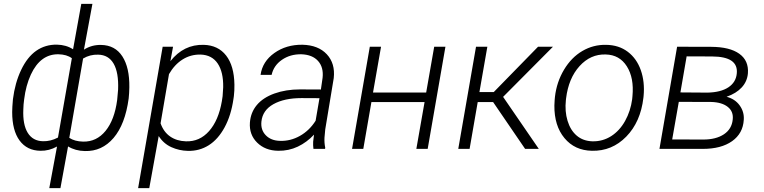

<svg xmlns="http://www.w3.org/2000/svg" viewBox="-20 -770 3949 993"><path d="M46.9 -256.8Q57.6 -341.8 89.4 -408.4Q121.1 -475.1 167.7 -507.6Q214.4 -540 274.4 -539.1Q322.3 -538.1 357.9 -515.1L400.4 -750H458L414.1 -513.2Q454.1 -538.6 502.4 -537.6Q575.2 -536.6 612.8 -478.5Q650.4 -420.4 648.9 -318.4Q648.4 -287.6 645.5 -260.7Q627.4 -127 567.4 -56.6Q507.3 13.7 418.9 11.2Q369.6 10.3 332 -12.7L292.5 203.1H234.9L274.9 -12.2Q233.9 10.7 189 9.8Q119.6 8.8 81.3 -43.2Q43 -95.2 43 -190.4Q43 -213.9 46.9 -256.8ZM586.9 -263.2 590.8 -307.1Q594.2 -394.5 567.9 -440.4Q541.5 -486.3 487.8 -487.3Q445.8 -488.8 409.7 -467.3L338.4 -57.1Q366.2 -38.6 409.7 -37.6Q479.5 -36.1 525.9 -93Q572.3 -149.9 585.9 -252.4ZM100.6 -204.1Q97.2 -125.5 123.5 -83Q149.9 -40.5 202.6 -39.6Q241.7 -38.6 279.8 -58.6L351.6 -468.8Q325.7 -488.3 282.2 -489.3Q189 -490.7 139.6 -384.3Q113.8 -328.1 105 -256.8Q101.1 -230 100.6 -204.1Z M707.5 0ZM951.7 10.3Q906.2 9.3 866 -9Q825.7 -27.3 800.8 -66.4L752 203.1H694.3L821.3 -528.3H875L861.3 -453.6Q930.2 -541 1033.7 -538.1Q1107.9 -536.1 1149.4 -482.9Q1190.9 -429.7 1192.4 -332Q1192.9 -301.3 1189.5 -272.5L1187.5 -258.8Q1175.3 -173.3 1141.6 -111.3Q1107.9 -49.3 1059.6 -18.8Q1011.2 11.7 951.7 10.3ZM1131.3 -272.5 1134.3 -318.8Q1135.7 -397 1106 -441.4Q1076.2 -485.8 1017.6 -487.8Q966.3 -488.8 924.6 -462.6Q882.8 -436.5 854 -386.7L810.5 -132.3Q826.2 -87.4 860.1 -64Q894 -40.5 941.4 -39.1Q1012.2 -36.6 1061.3 -92Q1110.4 -147.5 1127.4 -246.6Z M1268.1 0ZM1601.1 0Q1598.6 -18.6 1599.6 -37.1L1604 -73.7Q1567.4 -34.2 1520.3 -11.7Q1473.1 10.7 1418.5 9.8Q1351.6 8.8 1309.8 -32.5Q1268.1 -73.7 1272.5 -136.2Q1276.4 -188.5 1308.3 -226.8Q1340.3 -265.1 1399.4 -286.4Q1458.5 -307.6 1531.7 -307.6L1639.6 -307.1L1648.4 -367.7Q1654.3 -421.9 1625 -454.6Q1595.7 -487.3 1538.6 -489.3Q1481 -490.2 1438.2 -460.7Q1395.5 -431.2 1384.8 -382.8H1327.6Q1337.4 -452.1 1398.9 -495.8Q1460.4 -539.6 1544.4 -538.6Q1626 -536.6 1670.2 -489.3Q1714.4 -441.9 1706.1 -366.2L1662.1 -100.6L1658.2 -58.1Q1656.7 -31.7 1662.1 -5.9L1661.1 0ZM1428.2 -41.5Q1481.9 -39.6 1531 -67.1Q1580.1 -94.7 1612.3 -145.5L1632.3 -262.2L1539.1 -262.7Q1450.2 -262.7 1394 -231.2Q1337.9 -199.7 1332 -141.1Q1327.6 -98.1 1354.7 -70.3Q1381.8 -42.5 1428.2 -41.5Z M2191.9 0H2133.3L2175.8 -242.2H1900.9L1858.9 0H1800.8L1892.6 -528.3H1950.7L1909.2 -291.5H2184.1L2225.6 -528.3H2283.7Z M2530.3 -242.2H2450.7L2408.7 0H2350.1L2441.9 -528.3H2500.5L2459.5 -293.9H2533.7L2762.7 -528.3H2839.8L2582 -269L2766.6 0H2695.8Z M2846.2 0ZM2850.1 -269Q2858.9 -345.7 2897 -409.4Q2935.1 -473.1 2991.9 -506.3Q3048.8 -539.6 3115.2 -538.1Q3180.7 -537.1 3226.8 -502.2Q3272.9 -467.3 3294.2 -407Q3315.4 -346.7 3308.6 -273.4L3307.6 -264.2Q3293 -139.2 3219 -63.5Q3145 12.2 3041.5 9.8Q2952.6 8.3 2899.4 -55.7Q2846.2 -119.6 2847.2 -224.6L2848.6 -252.4ZM2906.7 -252.4Q2900.4 -194.3 2915.3 -145.3Q2930.2 -96.2 2962.9 -68.4Q2995.6 -40.5 3044.4 -39.1Q3097.2 -38.1 3140.9 -65.9Q3184.6 -93.8 3212.9 -144.5Q3241.2 -195.3 3249.5 -256.8L3251 -272.9Q3259.8 -367.2 3221.9 -427Q3184.1 -486.8 3112.3 -488.3Q3034.2 -490.7 2977.3 -428Q2920.4 -365.2 2907.7 -261.2Z M3390.6 0 3481.9 -528.3 3658.7 -527.8Q3754.4 -527.3 3803.7 -491.9Q3853 -456.5 3848.1 -391.1Q3844.7 -349.1 3816.4 -318.1Q3788.1 -287.1 3737.8 -269.5Q3781.2 -258.3 3805.4 -224.9Q3829.6 -191.4 3826.7 -150.4Q3822.8 -80.1 3766.4 -40Q3710 0 3615.2 0ZM3490.7 -243.2 3456.5 -48.8 3617.2 -48.3Q3683.1 -48.3 3723.9 -75.4Q3764.6 -102.5 3769.5 -151.4Q3774.4 -192.9 3744.1 -217Q3713.9 -241.2 3657.7 -242.7ZM3499 -292 3639.2 -291Q3708 -292.5 3747.1 -318.4Q3786.1 -344.2 3790.5 -389.6Q3799.8 -477.5 3662.6 -478L3531.2 -478.5Z"/></svg>

Font: Roboto Light
Style: Italic
Weight: 300
Italic angle: -12°
Designer: Google
Version: Version 2.134; 2016; ttfautohint (v1.6)